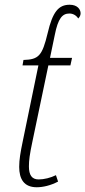

<svg xmlns="http://www.w3.org/2000/svg" viewBox="-20 -780 360 810"><path d="M135 10C160 10 193 3 225 -14L216 -41C194 -30 166 -23 143 -23C114 -23 102 -42 102 -78C102 -103 105 -128 117 -184L184 -504H277L284 -536H191L211 -632C225 -703 243 -723 273 -723C288 -723 302 -715 310 -702C317 -709 320 -716 320 -724C320 -740 307 -760 274 -760C227 -760 202 -730 181 -640C158 -544 143 -529 79 -527L75 -504H142L76 -184C66 -136 61 -106 61 -76C61 -25 81 10 135 10Z"/></svg>

Font: Noto Serif Condensed ExtraLight
Style: Italic
Weight: 200
Width: 3
Italic angle: -12°
Designer: Monotype Design Team
Foundry: Monotype Imaging Inc.
Version: Version 2.013